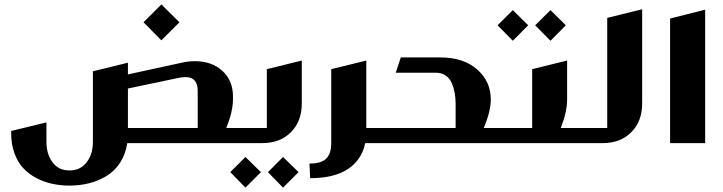

<svg xmlns="http://www.w3.org/2000/svg" viewBox="-20 -650 3283 872"><path d="M712.9 -629.9 794.9 -548.8 712.9 -466.8 631.8 -548.8ZM1070.8 0H558.1Q550.3 50.8 525.4 88.9Q500.5 127 463.9 149.2Q427.2 171.4 385.3 182.1Q343.3 192.9 295.9 192.9Q254.9 192.9 217.3 184.8Q179.7 176.8 145.3 158.7Q110.8 140.6 85.7 113.8Q60.5 86.9 45.7 46.1Q30.8 5.4 30.8 -44.9V-55.2L190.9 -94.2V-5.9Q190.9 50.3 218.8 87.4Q246.6 124.5 295.9 124Q345.2 124 373.5 87.2Q401.9 50.3 401.9 -5.9V-326.2L561 -365.2V-312L805.2 -365.2Q834.5 -372.1 865.2 -372.1Q941.9 -372.1 990 -328.1Q1038.1 -284.2 1038.1 -211.9V-199.2Q1038.1 -144 1007.8 -68.8H1070.8Q1081.1 -68.8 1081.1 -59.1V-9.8Q1081.1 0 1070.8 0ZM561 -68.8H877.9V-236.8Q877.9 -299.8 823.2 -299.8Q811 -299.8 793.9 -296.9L561 -248Z M1350.6 -375V-180.2Q1350.6 -99.1 1301.3 -49.6Q1252 0 1170.9 0H1071.8Q1062 0 1062 -9.8V-59.1Q1062 -68.8 1071.8 -68.8H1191.9V-335.9ZM1094.7 63 1165 131.8 1094.7 202.1 1025.9 131.8ZM1265.6 63 1335.9 131.8 1265.6 202.1 1196.8 131.8Z M1484.4 -335.9 1643.6 -375V-68.8H1703.6Q1713.4 -68.8 1713.4 -59.1V-9.8Q1713.4 0 1703.6 0H1638.7Q1622.6 76.7 1559.8 117.9Q1497.1 159.2 1388.7 159.2L1385.3 92.8Q1439.5 92.8 1461.9 70.1Q1484.4 47.4 1484.4 0H1483.4L1484.4 -1Z M2177.2 -68.8H2275.9Q2286.1 -68.8 2286.1 -59.1V-9.8Q2286.1 0 2275.9 0H1704.1Q1694.3 0 1694.3 -9.8V-59.1Q1694.3 -68.8 1704.1 -68.8H2049.3V-178.2Q2049.3 -204.6 2045.2 -227.8Q2041 -251 2031.7 -272.7Q2022.5 -294.4 2003.9 -307.1Q1985.4 -319.8 1959 -319.8H1777.3L1800.3 -389.2H1980Q2085 -389.2 2147 -334.7Q2209 -280.3 2209 -198.2Q2209 -144.5 2177.2 -68.8Z M2309.1 -604 2378.9 -535.2 2309.1 -464.8 2239.7 -535.2ZM2480 -604 2549.8 -535.2 2480 -464.8 2410.6 -535.2ZM2526.9 -68.8H2615.7Q2626 -68.8 2626 -59.1V-9.8Q2626 0 2615.7 0H2276.9Q2267.1 0 2267.1 -9.8V-59.1Q2267.1 -68.8 2276.9 -68.8H2397V-335.9L2555.7 -375V-199.2Q2555.7 -142.1 2526.9 -68.8Z M2607.9 -9.8V-59.1Q2607.9 -68.8 2617.7 -68.8H2737.8V-568.8L2896.5 -607.9V-180.2Q2896.5 -99.1 2847.2 -49.6Q2797.9 0 2716.8 0H2617.7Q2607.9 0 2607.9 -9.8Z M3023.4 -565.9 3182.6 -606V0H3023.4Z"/></svg>

Font: Wesal
Style: Regular
Weight: 900
Designer: Ahmed zaza
Foundry: Ahmed zaza
Version: Version 2.01